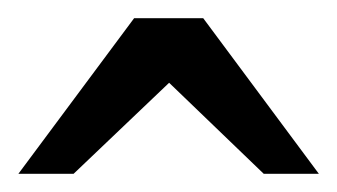

<svg xmlns="http://www.w3.org/2000/svg" viewBox="-20 -740 367 209"><path d="M267.1 -550.8 164.1 -649.9 60.1 -550.8H0L126 -720.2H201.2L327.1 -550.8Z"/></svg>

Font: BabelStone Ogham Stemless
Style: Regular
Weight: 400
Designer: Andrew West
Foundry: BabelStone
Version: Version 2.02 March 14, 2022